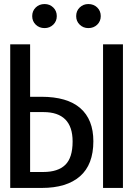

<svg xmlns="http://www.w3.org/2000/svg" viewBox="-20 -925 655 945"><path d="M128.2 -706.7V-448.7H183.6Q310.8 -448.7 375.1 -392.8Q439.5 -336.9 439.5 -229.7Q439.5 -114.9 373.8 -57.4Q308.2 0 185.6 0H30.3V-706.7ZM487.2 -706.7H585.1V0H487.2ZM128.2 -373.3V-78.5H193.3Q265.1 -78.5 301.3 -113.6Q337.4 -148.7 337.4 -228.7Q337.4 -301 301.3 -337.2Q265.1 -373.3 194.4 -373.3ZM138.5 -845.6Q138.5 -871.3 155.9 -888.2Q173.3 -905.1 199.5 -905.1Q224.6 -905.1 242.1 -888.2Q259.5 -871.3 259.5 -845.6Q259.5 -820.5 242.1 -803.6Q224.6 -786.7 199.5 -786.7Q173.3 -786.7 155.9 -803.6Q138.5 -820.5 138.5 -845.6ZM354.9 -845.6Q354.9 -871.3 372.3 -888.2Q389.7 -905.1 414.9 -905.1Q441 -905.1 458.5 -888.2Q475.9 -871.3 475.9 -845.6Q475.9 -820.5 458.5 -803.6Q441 -786.7 414.9 -786.7Q389.7 -786.7 372.3 -803.6Q354.9 -820.5 354.9 -845.6Z"/></svg>

Font: Fira Code Fixed Retina
Style: Regular
Weight: 450
Monospace: yes
Designer: Carrois Corporate, Edenspiekermann AG, Nikita Prokopov
Foundry: Carrois Corporate, Edenspiekermann AG, Nikita Prokopov
Version: Version 5.002